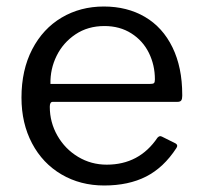

<svg xmlns="http://www.w3.org/2000/svg" viewBox="-20 -560 621 590"><path d="M133 -232Q133 -184 156.5 -143Q180 -102 220 -78Q260 -54 308 -54Q408 -54 464 -137Q468 -141 471 -141.5Q474 -142 478 -140L520 -119Q528 -114 522 -105Q483 -45 429 -17.5Q375 10 300 10Q227 10 169 -24Q111 -58 78.5 -119.5Q46 -181 46 -260Q46 -345 79 -408.5Q112 -472 169.5 -506Q227 -540 299 -540Q371 -540 425.5 -508Q480 -476 510 -414.5Q540 -353 540 -269V-265Q540 -256 537 -251.5Q534 -247 525 -247H142Q133 -247 133 -232ZM439 -302Q450 -302 453 -304.5Q456 -307 456 -316Q456 -360 437.5 -397.5Q419 -435 383.5 -457.5Q348 -480 301 -480Q250 -480 212 -454.5Q174 -429 154 -388.5Q134 -348 135 -302Z"/></svg>

Font: Libre Franklin
Style: Regular
Weight: 400
Designer: Pablo Impallari, Rodrigo Fuenzalida
Foundry: Impallari Type
Version: Version 1.001; ttfautohint (v1.4.1)